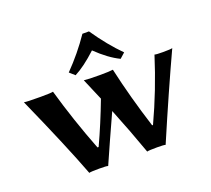

<svg xmlns="http://www.w3.org/2000/svg" viewBox="-113 -794 1037 942"><g transform="rotate(-20 405.5 -322.5)"><path d="M564 -493.2 537.1 -469.2Q481 -496.1 418.9 -556.2Q353 -495.1 301.8 -469.2L274.9 -493.2Q346.7 -566.4 402.8 -648.9H437Q499 -558.1 564 -493.2ZM201.2 3.9Q141.1 -155.3 18.1 -431.2Q32.2 -428.2 106 -428.2Q157.7 -428.2 169.9 -431.2Q217.3 -265.1 281.7 -99.6H287.6Q336.4 -205.1 379.4 -318.8Q353 -381.8 331.1 -432.1Q352.1 -429.2 414.1 -429.2Q464.8 -429.2 482.9 -432.1Q518.1 -274.9 570.8 -109.9H575.2Q647 -263.7 700.2 -432.1Q708 -429.2 744.1 -429.2Q785.2 -429.2 793 -432.1Q704.1 -240.2 600.1 2.9Q592.3 0 556.2 0Q513.2 0 503.9 2.9Q460 -120.6 410.6 -242.7Q345.2 -99.6 299.8 3.9Q292 1 253.9 1Q210 1 201.2 3.9Z"/></g></svg>

Font: Linux Biolinum O
Style: Bold
Weight: 700
Designer: Philipp H. Poll
Foundry: Philipp H. Poll
Version: Version 1.3.2